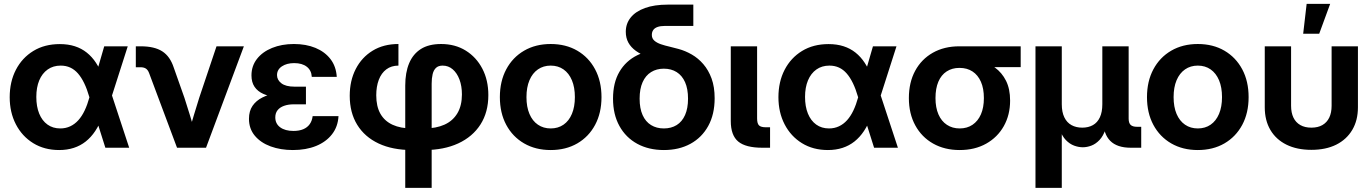

<svg xmlns="http://www.w3.org/2000/svg" viewBox="-20 -751 6976 976"><path d="M280.8 11.7Q205.6 11.7 148.9 -23.2Q92.3 -58.1 60.8 -118.9Q29.3 -179.7 29.3 -256.8Q29.3 -335.4 60.8 -396.2Q92.3 -457 149.4 -491.9Q206.5 -526.9 284.2 -526.9Q326.2 -526.9 360.4 -515.9Q394.5 -504.9 421.1 -483.6Q447.8 -462.4 468 -431.6Q488.3 -400.9 502.4 -360.8H529.3L546.9 -272.9L636.7 0H515.6L433.6 -259.3Q422.4 -298.3 408 -328.1Q393.6 -357.9 376.2 -377.7Q358.9 -397.5 337.2 -407.5Q315.4 -417.5 288.6 -417.5Q250 -417.5 222.2 -397.7Q194.3 -377.9 179.4 -342.3Q164.6 -306.6 164.6 -258.3Q164.6 -209.5 179.2 -173.6Q193.8 -137.7 221.2 -117.9Q248.5 -98.1 286.6 -98.1Q314 -98.1 336.9 -108.9Q359.9 -119.6 378.2 -139.9Q396.5 -160.2 410.4 -189.5Q424.3 -218.8 434.6 -256.3L509.8 -515.6H629.4L546.4 -256.3L527.3 -157.7H500.5Q484.9 -116.2 463.9 -84.7Q442.9 -53.2 415.8 -31.7Q388.7 -10.3 355 0.7Q321.3 11.7 280.8 11.7Z M879.9 0 737.8 -379.9Q731.9 -395.5 721.7 -402.3Q711.4 -409.2 693.8 -409.2H670.4V-515.6H695.3Q765.1 -515.6 804.9 -490Q844.7 -464.4 863.3 -407.2L917.5 -253.9Q932.1 -210 945.3 -165.8Q958.5 -121.6 971.7 -77.1H939.5Q952.6 -121.6 965.6 -165.8Q978.5 -210 992.7 -253.9L1080.6 -515.6H1219.7L1027.3 0Z M1468.8 11.7Q1406.2 11.7 1355.7 -6.8Q1305.2 -25.4 1275.4 -61Q1245.6 -96.7 1245.6 -147Q1245.6 -186.5 1263.7 -212.9Q1281.7 -239.3 1313.7 -255.4Q1345.7 -271.5 1386.7 -278.1Q1427.7 -284.7 1473.1 -284.7H1535.2V-220.7H1473.1Q1445.3 -220.7 1424.1 -213.1Q1402.8 -205.6 1391.1 -190.9Q1379.4 -176.3 1379.4 -154.3Q1379.4 -122.1 1404.3 -103.8Q1429.2 -85.4 1471.7 -85.4Q1501 -85.4 1521.7 -94.2Q1542.5 -103 1554.4 -119.9Q1566.4 -136.7 1569.3 -160.6H1700.7Q1697.8 -106.9 1667.7 -68.4Q1637.7 -29.8 1586.7 -9Q1535.6 11.7 1468.8 11.7ZM1480.5 -249.5Q1430.2 -249.5 1388.9 -255.1Q1347.7 -260.7 1318.6 -273.7Q1289.6 -286.6 1273.9 -309.8Q1258.3 -333 1258.3 -367.7Q1258.3 -415.5 1286.1 -451.4Q1314 -487.3 1363 -507.3Q1412.1 -527.3 1474.1 -527.3Q1535.6 -527.3 1583.5 -507.6Q1631.3 -487.8 1659.9 -450.7Q1688.5 -413.6 1691.9 -360.4H1564.9Q1563 -393.6 1539.3 -411.9Q1515.6 -430.2 1475.6 -430.2Q1437.5 -430.2 1412.8 -413.6Q1388.2 -397 1388.2 -369.1Q1388.2 -344.7 1410.4 -327.6Q1432.6 -310.5 1477.1 -310.5H1535.2V-249.5Z M2040 204.1V-315.9Q2040 -382.3 2059.8 -429.4Q2079.6 -476.6 2119.6 -502Q2159.7 -527.3 2222.2 -527.3Q2293.5 -527.3 2347.4 -493.9Q2401.4 -460.4 2431.9 -401.9Q2462.4 -343.3 2462.4 -267.6Q2462.4 -180.7 2422.4 -118.2Q2382.3 -55.7 2309.3 -22Q2236.3 11.7 2137.2 11.7H2074.2Q1975.6 11.7 1904.8 -21.5Q1834 -54.7 1795.9 -116.5Q1757.8 -178.2 1757.8 -264.2Q1757.8 -340.8 1788.3 -400.1Q1818.8 -459.5 1874.3 -493.4Q1929.7 -527.3 2005.4 -527.3V-417.5Q1969.2 -417.5 1943.8 -398.4Q1918.5 -379.4 1905.5 -345.2Q1892.6 -311 1892.6 -266.6Q1892.6 -210 1913.8 -172.6Q1935.1 -135.3 1975.8 -116.7Q2016.6 -98.1 2074.2 -98.1H2137.2Q2196.8 -98.1 2239.5 -117.4Q2282.2 -136.7 2305.2 -175.5Q2328.1 -214.4 2328.1 -271Q2328.1 -313.5 2315.7 -346.7Q2303.2 -379.9 2281.2 -398.7Q2259.3 -417.5 2230 -417.5Q2208.5 -417.5 2196.3 -406Q2184.1 -394.5 2179.2 -373.8Q2174.3 -353 2174.3 -325.7V204.1Z M2779.3 11.7Q2702.6 11.7 2644.3 -22Q2585.9 -55.7 2553.5 -116.2Q2521 -176.8 2521 -257.3Q2521 -337.9 2553.5 -398.7Q2585.9 -459.5 2644.3 -493.4Q2702.6 -527.3 2779.3 -527.3Q2856.4 -527.3 2914.6 -493.4Q2972.7 -459.5 3005.1 -398.7Q3037.6 -337.9 3037.6 -257.3Q3037.6 -176.8 3005.1 -116.2Q2972.7 -55.7 2914.6 -22Q2856.4 11.7 2779.3 11.7ZM2779.3 -98.1Q2816.9 -98.1 2844.5 -117.2Q2872.1 -136.2 2887.2 -172.1Q2902.3 -208 2902.3 -257.3Q2902.3 -307.1 2887.2 -343Q2872.1 -378.9 2844.5 -398.2Q2816.9 -417.5 2779.3 -417.5Q2742.2 -417.5 2714.4 -398.2Q2686.5 -378.9 2671.4 -343Q2656.2 -307.1 2656.2 -257.3Q2656.2 -207.5 2671.4 -171.9Q2686.5 -136.2 2714.4 -117.2Q2742.2 -98.1 2779.3 -98.1Z M3355 11.7Q3277.8 11.7 3219.5 -20Q3161.1 -51.8 3128.7 -110.6Q3096.2 -169.4 3096.2 -249.5Q3096.2 -330.6 3128.7 -386Q3161.1 -441.4 3219.5 -470.2Q3277.8 -499 3354.5 -499V-439.5Q3309.6 -448.2 3273.7 -461.2Q3237.8 -474.1 3212.6 -492.2Q3187.5 -510.3 3174.3 -534.2Q3161.1 -558.1 3161.1 -589.4Q3161.1 -630.9 3186 -661.9Q3210.9 -692.9 3258.5 -710.2Q3306.2 -727.5 3375 -727.5H3504.4V-619.1H3357.9Q3337.4 -619.1 3322.8 -614Q3308.1 -608.9 3300.8 -598.6Q3293.5 -588.4 3293.5 -573.2Q3293.5 -555.7 3306.2 -544.4Q3318.8 -533.2 3339.6 -526.1Q3360.4 -519 3384.3 -513.7Q3408.2 -508.3 3429.7 -502Q3463.9 -492.7 3496.6 -473.9Q3529.3 -455.1 3555.4 -424.8Q3581.5 -394.5 3597.2 -351.8Q3612.8 -309.1 3612.8 -251.5Q3612.8 -169.9 3580.3 -110.8Q3547.9 -51.8 3489.7 -20Q3431.6 11.7 3355 11.7ZM3354.5 -98.1Q3392.1 -98.1 3419.7 -115.2Q3447.3 -132.3 3462.4 -166.3Q3477.5 -200.2 3477.5 -249.5Q3477.5 -299.3 3462.4 -333.3Q3447.3 -367.2 3419.7 -384.5Q3392.1 -401.9 3354.5 -401.9Q3317.4 -401.9 3289.6 -384.5Q3261.7 -367.2 3246.6 -333.3Q3231.4 -299.3 3231.4 -249.5Q3231.4 -199.7 3246.6 -166Q3261.7 -132.3 3289.6 -115.2Q3317.4 -98.1 3354.5 -98.1Z M3855.5 0Q3770.5 0 3732.7 -31.5Q3694.8 -63 3694.8 -135.7V-515.6H3828.6V-148.9Q3828.6 -123 3838.4 -113.5Q3848.1 -104 3873.5 -104Q3878.4 -104 3884.3 -104Q3890.1 -104 3894.5 -104V0Q3884.8 0 3875 0Q3865.2 0 3855.5 0Z M4188.5 11.7Q4113.3 11.7 4056.6 -23.2Q4000 -58.1 3968.5 -118.9Q3937 -179.7 3937 -256.8Q3937 -335.4 3968.5 -396.2Q4000 -457 4057.1 -491.9Q4114.3 -526.9 4191.9 -526.9Q4233.9 -526.9 4268.1 -515.9Q4302.2 -504.9 4328.9 -483.6Q4355.5 -462.4 4375.7 -431.6Q4396 -400.9 4410.2 -360.8H4437L4454.6 -272.9L4544.4 0H4423.3L4341.3 -259.3Q4330.1 -298.3 4315.7 -328.1Q4301.3 -357.9 4283.9 -377.7Q4266.6 -397.5 4244.9 -407.5Q4223.1 -417.5 4196.3 -417.5Q4157.7 -417.5 4129.9 -397.7Q4102.1 -377.9 4087.2 -342.3Q4072.3 -306.6 4072.3 -258.3Q4072.3 -209.5 4086.9 -173.6Q4101.6 -137.7 4128.9 -117.9Q4156.2 -98.1 4194.3 -98.1Q4221.7 -98.1 4244.6 -108.9Q4267.6 -119.6 4285.9 -139.9Q4304.2 -160.2 4318.1 -189.5Q4332 -218.8 4342.3 -256.3L4417.5 -515.6H4537.1L4454.1 -256.3L4435.1 -157.7H4408.2Q4392.6 -116.2 4371.6 -84.7Q4350.6 -53.2 4323.5 -31.7Q4296.4 -10.3 4262.7 0.7Q4229 11.7 4188.5 11.7Z M4858.4 11.7Q4781.7 11.7 4723.4 -21.2Q4665 -54.2 4632.6 -113.8Q4600.1 -173.3 4600.1 -252.4Q4600.1 -332 4632.1 -391.1Q4664.1 -450.2 4721.9 -482.9Q4779.8 -515.6 4856.4 -515.6H5168.5V-409.7H4958L4856.4 -405.8Q4819.8 -405.8 4792.2 -387.9Q4764.6 -370.1 4750 -335.7Q4735.4 -301.3 4735.4 -252.4Q4735.4 -204.1 4750.5 -169.4Q4765.6 -134.8 4793.5 -116.5Q4821.3 -98.1 4858.4 -98.1Q4896 -98.1 4923.6 -116.7Q4951.2 -135.3 4966.3 -169.7Q4981.4 -204.1 4981.4 -252.4Q4981.4 -301.3 4966.3 -335.4Q4951.2 -369.6 4923.6 -387.7Q4896 -405.8 4858.4 -405.8V-456.5Q4909.7 -456.5 4955.8 -444.8Q5002 -433.1 5037.6 -407.5Q5073.2 -381.8 5094 -340.3Q5114.7 -298.8 5114.7 -239.7Q5114.7 -167 5082.8 -110.1Q5050.8 -53.2 4993.2 -20.8Q4935.5 11.7 4858.4 11.7Z M5243.7 204.1V-515.6H5377.4V-221.2Q5377.4 -181.2 5390.4 -154.5Q5403.3 -127.9 5426.8 -115Q5450.2 -102.1 5481.4 -102.1Q5512.7 -102.1 5535.6 -115Q5558.6 -127.9 5571 -154.5Q5583.5 -181.2 5583.5 -221.2V-515.6H5717.3V-147.9Q5717.3 -126 5727.3 -116.2Q5737.3 -106.4 5760.7 -106.4H5781.2V0H5728.5Q5658.2 0 5623.5 -35.2Q5588.9 -70.3 5588.9 -136.2V-185.5H5612.3Q5612.3 -130.9 5600.3 -95.2Q5588.4 -59.6 5569.1 -39.3Q5549.8 -19 5527.6 -10.7Q5505.4 -2.4 5484.4 -2.4Q5462.9 -2.4 5440.2 -10.7Q5417.5 -19 5397.9 -39.3Q5378.4 -59.6 5366.2 -95.2Q5354 -130.9 5354 -185.5H5377.4V204.1Z M6068.8 11.7Q5992.2 11.7 5933.8 -22Q5875.5 -55.7 5843 -116.2Q5810.5 -176.8 5810.5 -257.3Q5810.5 -337.9 5843 -398.7Q5875.5 -459.5 5933.8 -493.4Q5992.2 -527.3 6068.8 -527.3Q6146 -527.3 6204.1 -493.4Q6262.2 -459.5 6294.7 -398.7Q6327.1 -337.9 6327.1 -257.3Q6327.1 -176.8 6294.7 -116.2Q6262.2 -55.7 6204.1 -22Q6146 11.7 6068.8 11.7ZM6068.8 -98.1Q6106.4 -98.1 6134 -117.2Q6161.6 -136.2 6176.8 -172.1Q6191.9 -208 6191.9 -257.3Q6191.9 -307.1 6176.8 -343Q6161.6 -378.9 6134 -398.2Q6106.4 -417.5 6068.8 -417.5Q6031.7 -417.5 6003.9 -398.2Q5976.1 -378.9 5960.9 -343Q5945.8 -307.1 5945.8 -257.3Q5945.8 -207.5 5960.9 -171.9Q5976.1 -136.2 6003.9 -117.2Q6031.7 -98.1 6068.8 -98.1Z M6646 10.7Q6572.8 10.7 6519.5 -15.6Q6466.3 -42 6437.7 -90.6Q6409.2 -139.2 6409.2 -205.6V-515.6H6543V-213.4Q6543 -178.2 6554.9 -153.3Q6566.9 -128.4 6590.1 -115.2Q6613.3 -102.1 6646 -102.1Q6679.2 -102.1 6702.1 -115.2Q6725.1 -128.4 6737.1 -153.3Q6749 -178.2 6749 -213.4V-515.6H6882.8V-205.6Q6882.8 -139.2 6854 -90.6Q6825.2 -42 6772.5 -15.6Q6719.7 10.7 6646 10.7ZM6604.5 -579.6 6622.1 -731.4H6741.7L6686 -579.6Z"/></svg>

Font: Inter Cardless Display
Style: Bold
Weight: 700
Designer: Rasmus Andersson
Foundry: rsms
Version: Version 4.001;git-9221beed3